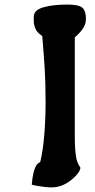

<svg xmlns="http://www.w3.org/2000/svg" viewBox="-20 -938 415 841"><path d="M356.4 -855.5Q356.4 -830.1 340.8 -809.6Q328.1 -792 307.6 -774.4Q307.6 -629.9 307.6 -340.8Q307.6 -278.3 314.5 -244.1Q319.3 -221.7 332 -204.1Q332 -184.6 298.8 -155.3Q255.9 -117.2 206.1 -117.2Q183.6 -117.2 161.1 -121.1Q132.8 -125 119.1 -128.9Q124 -191.4 140.6 -215.8Q146.5 -223.6 156.2 -228.5Q168 -276.4 173.8 -345.7Q179.7 -416 179.7 -488.3Q179.7 -577.1 175.8 -637.7Q173.8 -671.9 170.9 -708Q168 -743.2 165 -780.3Q141.6 -795.9 135.7 -811.5Q127.9 -829.1 127.9 -845.7Q127.9 -854.5 127.9 -858.4Q127.9 -863.3 127.9 -864.3Q127.9 -894.5 170.9 -906.2Q211.9 -918 275.4 -918Q324.2 -918 340.8 -904.3Q356.4 -889.6 356.4 -855.5Z"/></svg>

Font: Tolkien Dwarf Runes
Style: Regular
Weight: 400
Version: Regular